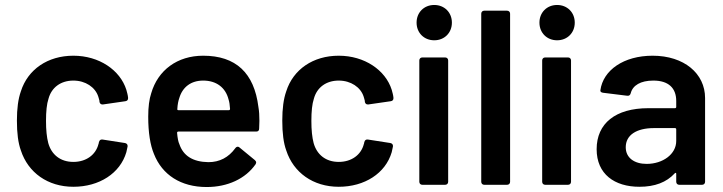

<svg xmlns="http://www.w3.org/2000/svg" viewBox="-20 -743 2909 772"><path d="M275 8C379 8 463 -46 488 -131C489 -136 491 -143 493 -154V-157C493 -162 489 -167 482 -168L392 -182H389C384 -182 380 -179 378 -172C378 -171 378 -170 377 -169C377 -167 377 -165 376 -164C365 -120 326 -92 275 -92C223 -92 187 -121 174 -168C168 -191 165 -220 165 -257C165 -295 168 -325 175 -346C187 -391 224 -419 275 -419C324 -419 363 -392 375 -355C376 -351 378 -346 379 -341C380 -339 380 -336 380 -333C382 -326 386 -323 392 -323H394L484 -336C491 -337 495 -341 495 -348V-350C494 -361 491 -371 488 -382C463 -461 379 -519 275 -519C172 -519 92 -464 64 -376C53 -345 48 -306 48 -258C48 -208 53 -168 64 -138C93 -49 172 8 275 8Z M1019 -313C1002 -450 928 -519 797 -519C693 -519 615 -461 588 -368C580 -344 576 -313 576 -274C576 -210 584 -160 599 -124C632 -40 707 9 811 9C895 9 967 -24 1008 -83C1009 -86 1010 -88 1010 -90C1010 -93 1008 -96 1005 -99L943 -150C941 -152 939 -153 936 -153C932 -153 929 -151 926 -147C899 -110 863 -91 818 -91C756 -92 717 -116 701 -164C697 -172 694 -187 692 -209C692 -212 694 -214 697 -214H1010C1018 -214 1022 -218 1022 -226L1023 -257C1023 -278 1022 -296 1019 -313ZM797 -419C850 -419 887 -391 899 -343C902 -334 904 -322 905 -305C905 -302 903 -300 900 -300H697C694 -300 693 -301 693 -303V-305C694 -323 697 -338 701 -349C714 -393 748 -419 797 -419Z M1342 8C1446 8 1530 -46 1555 -131C1556 -136 1558 -143 1560 -154V-157C1560 -162 1556 -167 1549 -168L1459 -182H1456C1451 -182 1447 -179 1445 -172C1445 -171 1445 -170 1444 -169C1444 -167 1444 -165 1443 -164C1432 -120 1393 -92 1342 -92C1290 -92 1254 -121 1241 -168C1235 -191 1232 -220 1232 -257C1232 -295 1235 -325 1242 -346C1254 -391 1291 -419 1342 -419C1391 -419 1430 -392 1442 -355C1443 -351 1445 -346 1446 -341C1447 -339 1447 -336 1447 -333C1449 -326 1453 -323 1459 -323H1461L1551 -336C1558 -337 1562 -341 1562 -348V-350C1561 -361 1558 -371 1555 -382C1530 -461 1446 -519 1342 -519C1239 -519 1159 -464 1131 -376C1120 -345 1115 -306 1115 -258C1115 -208 1120 -168 1131 -138C1160 -49 1239 8 1342 8Z M1726 -581C1767 -581 1797 -611 1797 -652C1797 -693 1767 -723 1726 -723C1685 -723 1655 -693 1655 -652C1655 -611 1685 -581 1726 -581ZM1770 0C1777 0 1782 -5 1782 -12V-500C1782 -507 1777 -512 1770 -512H1678C1671 -512 1666 -507 1666 -500V-12C1666 -5 1671 0 1678 0Z M2019 0C2026 0 2031 -5 2031 -12V-688C2031 -695 2026 -700 2019 -700H1927C1920 -700 1915 -695 1915 -688V-12C1915 -5 1920 0 1927 0Z M2220 -581C2261 -581 2291 -611 2291 -652C2291 -693 2261 -723 2220 -723C2179 -723 2149 -693 2149 -652C2149 -611 2179 -581 2220 -581ZM2264 0C2271 0 2276 -5 2276 -12V-500C2276 -507 2271 -512 2264 -512H2172C2165 -512 2160 -507 2160 -500V-12C2160 -5 2165 0 2172 0Z M2604 -519C2488 -519 2405 -461 2394 -380V-378C2394 -374 2398 -371 2405 -370L2502 -358H2505C2510 -358 2514 -361 2516 -368C2524 -400 2556 -419 2607 -419C2668 -419 2699 -389 2699 -337V-313C2699 -310 2697 -308 2694 -308H2587C2455 -308 2379 -247 2379 -143C2379 -43 2451 8 2551 8C2613 8 2660 -10 2693 -46C2694 -47 2695 -48 2696 -48C2697 -48 2699 -48 2699 -44V-12C2699 -5 2704 0 2711 0H2803C2810 0 2815 -5 2815 -12V-349C2815 -447 2731 -519 2604 -519ZM2580 -84C2531 -84 2496 -108 2496 -151C2496 -200 2539 -228 2610 -228H2694C2697 -228 2699 -226 2699 -223V-176C2699 -123 2645 -84 2580 -84Z"/></svg>

Font: Barlow SemiBold Numbers
Style: Regular
Weight: 600
Designer: Jeremy Tribby
Foundry: Tribby Type
Version: Version 1.408